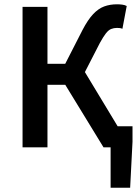

<svg xmlns="http://www.w3.org/2000/svg" viewBox="-20 -686 640 894"><path d="M495 188V0H473V-98H597V-26L586 188ZM85 0V-654H201V-389H352L587 0H462L284 -291H201V0ZM372 -344 272 -366 364 -546Q389 -594 413.5 -620Q438 -646 465 -656Q492 -666 525 -666Q536 -666 548.5 -664.5Q561 -663 570 -658L550 -552Q543 -555 536 -555.5Q529 -556 524 -556Q510 -556 497.5 -551Q485 -546 473 -530.5Q461 -515 445 -486Z"/></svg>

Font: Source Code Pro SemiBold
Style: Regular
Weight: 600
Monospace: yes
Designer: Paul D. Hunt, Teo Tuominen
Foundry: Adobe Systems Incorporated
Version: Version 1.018;hotconv 1.0.116;makeotfexe 2.5.65601